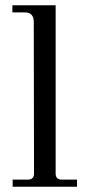

<svg xmlns="http://www.w3.org/2000/svg" viewBox="-20 -708 325 728"><path d="M272 -27V0H28V-27H86Q109 -27 109 -50L108 -627Q107 -661 74 -661H27V-688H191V-50Q191 -27 214 -27Z"/></svg>

Font: GFS Didot
Style: Regular
Weight: 400
Designer: Takis Katsoulidis and George D. Matthiopoulos
Foundry: Takis Katsoulidis and George D. Matthiopoulos
Version: Version 1.0